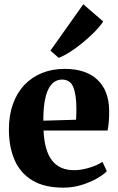

<svg xmlns="http://www.w3.org/2000/svg" viewBox="-20 -874 558 906"><path d="M279 11.5Q189 11.5 132.2 -23Q75.5 -57.5 48.8 -119.2Q22 -181 22 -263Q22 -330 41 -383Q60 -436 95 -473Q130 -510 178.2 -529.5Q226.5 -549 285 -549Q385 -549 439.2 -498.2Q493.5 -447.5 495 -354.5Q495.5 -321 493.2 -297Q491 -273 487.5 -258H185.5Q187.5 -210.5 197.5 -175.5Q207.5 -140.5 225.2 -117.2Q243 -94 269 -82.5Q295 -71 329.5 -71Q364.5 -71 403 -83Q441.5 -95 463.5 -110.5L484 -66Q469 -50 437.5 -32Q406 -14 364.8 -1.2Q323.5 11.5 279 11.5ZM184.5 -304.5 339 -309Q339.5 -322 340 -334.5Q340.5 -347 340.5 -360Q340.5 -425.5 326.2 -462Q312 -498.5 272.5 -498.5Q254 -498.5 238.2 -488.8Q222.5 -479 210.2 -457Q198 -435 191.2 -397.8Q184.5 -360.5 184.5 -304.5ZM256.5 -601.5 218 -635 373 -854 467 -772.5Q452 -749.5 426.5 -723.8Q401 -698 371 -673.2Q341 -648.5 311.5 -629.5Q282 -610.5 258 -601.5Z"/></svg>

Font: Merriweather 72pt ExtraBold
Style: Regular
Weight: 800
Version: Version 2.100